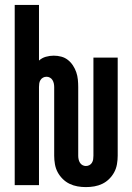

<svg xmlns="http://www.w3.org/2000/svg" viewBox="-20 -755 540 783"><path d="M330 8Q313 8 296 5Q279 2 263.5 -5.5Q248 -13 235.5 -25.5Q223 -38 215 -53Q207 -68 204 -85.5Q201 -103 201 -120V-400Q201 -407 199.5 -414.5Q198 -422 194 -428.5Q190 -435 183.5 -438.5Q177 -442 170 -442Q162 -442 155.5 -438.5Q149 -435 145 -428.5Q141 -422 140 -414.5Q139 -407 139 -400V0H40V-735H139V-508Q151 -519 167 -523.5Q183 -528 199 -528Q215 -528 230 -524Q245 -520 257 -510.5Q269 -501 277.5 -488Q286 -475 291 -460.5Q296 -446 297.5 -430.5Q299 -415 299 -400V-120Q299 -113 300.5 -105.5Q302 -98 306 -91.5Q310 -85 316.5 -81.5Q323 -78 330 -78Q338 -78 344.5 -81.5Q351 -85 355 -91.5Q359 -98 360 -105.5Q361 -113 361 -120V-520H460V-120Q460 -103 457 -85.5Q454 -68 446 -53Q438 -38 425.5 -25.5Q413 -13 397.5 -5.5Q382 2 365 5Q348 8 330 8Z"/></svg>

Font: Iosevka Term Semibold
Style: Regular
Weight: 600
Monospace: yes
Designer: Belleve Invis
Foundry: Belleve Invis
Version: Version 31.4.0